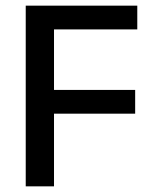

<svg xmlns="http://www.w3.org/2000/svg" viewBox="-20 -659 544 679"><path d="M71 0V-639H171V0ZM128 -257V-341H458V-257ZM100 -555V-639H465.5V-555Z"/></svg>

Font: Anek Telugu Medium Medium
Style: Regular
Weight: 500
Version: Version 1.003